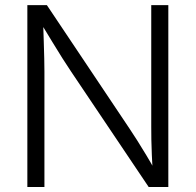

<svg xmlns="http://www.w3.org/2000/svg" viewBox="-20 -748 783 768"><path d="M89.4 0V-727.5H167.5L499.5 -231.4Q513.2 -211.4 529.8 -184.8Q546.4 -158.2 564.9 -127.7Q583.5 -97.2 601.1 -64.5L590.8 -60.5Q588.9 -93.3 587.4 -126.5Q585.9 -159.7 585.4 -189.2Q585 -218.8 585 -240.7V-727.5H653.3V0H574.7L264.6 -461.4Q248 -486.3 229.7 -514.9Q211.4 -543.5 189.7 -579.6Q168 -615.7 139.6 -662.1L152.3 -667.5Q153.8 -622.6 155 -583.7Q156.2 -544.9 157 -514.2Q157.7 -483.4 157.7 -461.9V0Z"/></svg>

Font: Inter 20pt Light
Style: Regular
Weight: 300
Version: Version 4.001;git-66647c0bb